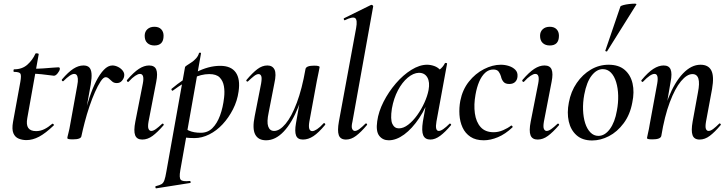

<svg xmlns="http://www.w3.org/2000/svg" viewBox="-20 -752 3969 1047"><path d="M124 12Q102 12 82 4Q62 -4 53 -25.5Q44 -47 51 -87L91 -306Q97 -340 91.5 -350Q86 -360 57 -360Q53 -360 53.5 -367Q54 -374 57 -374Q101 -374 129.5 -399.5Q158 -425 173 -459Q174 -462 183 -461Q192 -460 191 -456L129 -109Q122 -72 134 -54.5Q146 -37 177 -37Q200 -37 221.5 -47.5Q243 -58 265 -77Q267 -79 271.5 -75Q276 -71 273 -68Q228 -25 193 -6.5Q158 12 124 12ZM274 -339Q272 -339 253 -341.5Q234 -344 207.5 -347Q181 -350 154 -350L156 -377Q187 -377 216 -379Q245 -381 267.5 -383Q290 -385 299 -385Q304 -385 305.5 -381.5Q307 -378 306 -374Q305 -366 294.5 -352.5Q284 -339 274 -339Z M424 -10 414 -11Q424 -62 437.5 -115.5Q451 -169 467.5 -219Q484 -269 504 -308.5Q524 -348 546.5 -371.5Q569 -395 593 -395Q608 -395 624 -387Q640 -379 650 -365.5Q660 -352 657 -336Q655 -323 644.5 -311Q634 -299 617 -299Q602 -299 592.5 -307Q583 -315 574.5 -323Q566 -331 556 -331Q544 -331 529 -308.5Q514 -286 498 -250Q482 -214 467.5 -171Q453 -128 442 -85.5Q431 -43 424 -10ZM377 8Q359 8 353 6Q347 4 347 1Q347 -3 353 -26Q359 -49 363 -74L401 -284Q406 -309 404.5 -323Q403 -337 398 -343Q393 -349 385 -349Q374 -349 359 -338.5Q344 -328 326 -310Q323 -307 319 -311Q315 -315 318 -319Q352 -359 380 -377Q408 -395 435 -395Q456 -395 466.5 -384.5Q477 -374 479 -351.5Q481 -329 475 -292L424 -10Q422 8 377 8Z M756 9Q726 9 717 -14.5Q708 -38 718 -89L759 -297Q769 -349 743 -349Q733 -349 717 -338.5Q701 -328 682 -307Q678 -303 674 -307.5Q670 -312 673 -316Q709 -358 737.5 -376.5Q766 -395 793 -395Q823 -395 832 -373Q841 -351 832 -306L790 -89Q785 -60 790 -49Q795 -38 805 -38Q816 -38 830.5 -48.5Q845 -59 863 -76Q867 -80 871 -76Q875 -72 871 -68Q839 -31 812 -11Q785 9 756 9ZM822 -504Q798 -504 783.5 -517.5Q769 -531 769 -557Q769 -579 783.5 -592.5Q798 -606 822 -606Q846 -606 859 -592.5Q872 -579 872 -557Q872 -504 822 -504Z M832 275Q829 276 827.5 270Q826 264 830 263Q851 258 861 252Q871 246 876.5 230.5Q882 215 887 185L989 -386Q989 -389 999 -395.5Q1009 -402 1023.5 -411.5Q1038 -421 1049.5 -434Q1061 -447 1065 -462Q1067 -466 1072 -465Q1077 -464 1076 -460L963 178Q956 218 966 228.5Q976 239 1014 235Q1018 234 1019.5 239.5Q1021 245 1016 246ZM1041 1Q1012 1 989.5 -2Q967 -5 953 -8L963 -67Q983 -52 1009.5 -40Q1036 -28 1075 -28Q1113 -28 1138.5 -53.5Q1164 -79 1180 -122.5Q1196 -166 1202 -220Q1206 -253 1201 -282Q1196 -311 1178 -329.5Q1160 -348 1121 -348Q1077 -348 1030 -325Q983 -302 924 -259Q920 -255 916.5 -260Q913 -265 916 -268Q979 -321 1047.5 -357Q1116 -393 1181 -393Q1240 -393 1265.5 -357Q1291 -321 1281 -253Q1274 -202 1250.5 -156Q1227 -110 1194 -74.5Q1161 -39 1121 -19Q1081 1 1041 1Z M1431 13Q1388 13 1371.5 -19Q1355 -51 1369 -119L1404 -297Q1409 -327 1404.5 -337.5Q1400 -348 1390 -348Q1379 -348 1365 -337Q1351 -326 1333 -309Q1329 -305 1325 -309Q1321 -313 1325 -317Q1357 -355 1383.5 -375Q1410 -395 1438 -395Q1466 -395 1477 -372.5Q1488 -350 1476 -297L1445 -138Q1434 -87 1442.5 -62.5Q1451 -38 1475 -38Q1505 -38 1537.5 -77Q1570 -116 1598.5 -191.5Q1627 -267 1646 -376L1662 -375Q1642 -257 1607 -169.5Q1572 -82 1527 -34.5Q1482 13 1431 13ZM1632 9Q1603 9 1594.5 -13Q1586 -35 1594 -80L1646 -376Q1650 -394 1693 -394Q1711 -394 1717 -391.5Q1723 -389 1723 -387Q1723 -383 1718 -360.5Q1713 -338 1708 -312L1667 -89Q1658 -37 1683 -37Q1693 -37 1709 -47.5Q1725 -58 1744 -79Q1747 -83 1751.5 -78.5Q1756 -74 1752 -70Q1717 -28 1689 -9.5Q1661 9 1632 9Z M1867 9Q1836 9 1827.5 -15Q1819 -39 1828 -89L1922 -599Q1930 -643 1917 -653Q1904 -663 1861 -642Q1857 -640 1855 -646Q1853 -652 1857 -653L2003 -725Q2008 -727 2012 -723Q2016 -719 2015 -717L1902 -89Q1895 -60 1900.5 -49Q1906 -38 1915 -38Q1926 -38 1940.5 -49Q1955 -60 1972 -77Q1976 -81 1980 -77Q1984 -73 1980 -69Q1949 -32 1922 -11.5Q1895 9 1867 9Z M2100 13Q2067 13 2048 -11.5Q2029 -36 2037 -91Q2044 -143 2071.5 -197Q2099 -251 2138.5 -297Q2178 -343 2223 -371Q2268 -399 2309 -399Q2328 -399 2348 -392Q2368 -385 2382.5 -368.5Q2397 -352 2399 -326L2345 -357Q2360 -359 2378 -373Q2396 -387 2406 -407Q2408 -410 2413.5 -408.5Q2419 -407 2418 -405L2360 -89Q2351 -38 2373 -38Q2383 -38 2398 -48.5Q2413 -59 2431 -77Q2434 -80 2438 -76Q2442 -72 2439 -69Q2408 -32 2380.5 -11.5Q2353 9 2327 9Q2298 9 2288 -14Q2278 -37 2286 -89L2311 -229L2331 -246Q2305 -166 2266 -108Q2227 -50 2184 -18.5Q2141 13 2100 13ZM2155 -52Q2180 -52 2206 -72Q2232 -92 2255 -124Q2278 -156 2294.5 -192.5Q2311 -229 2317 -261Q2325 -304 2310.5 -329.5Q2296 -355 2264 -355Q2234 -354 2203.5 -328.5Q2173 -303 2150 -259.5Q2127 -216 2117 -160Q2108 -101 2119.5 -76.5Q2131 -52 2155 -52Z M2618 13Q2574 13 2545.5 -6Q2517 -25 2502.5 -56.5Q2488 -88 2485.5 -126Q2483 -164 2490 -202Q2502 -263 2537 -307Q2572 -351 2619 -375Q2666 -399 2711 -399Q2734 -399 2755.5 -392Q2777 -385 2790.5 -371Q2804 -357 2802 -335Q2801 -317 2789.5 -305.5Q2778 -294 2757 -294Q2735 -294 2725 -306.5Q2715 -319 2712 -335Q2708 -349 2699.5 -361Q2691 -373 2670 -373Q2645 -373 2625.5 -355Q2606 -337 2593 -306.5Q2580 -276 2573 -236Q2563 -181 2569.5 -134Q2576 -87 2601 -59Q2626 -31 2672 -31Q2698 -31 2723.5 -42Q2749 -53 2767 -67Q2769 -69 2773 -65Q2777 -61 2775 -58Q2736 -21 2695.5 -4Q2655 13 2618 13Z M2912 9Q2882 9 2873 -14.5Q2864 -38 2874 -89L2915 -297Q2925 -349 2899 -349Q2889 -349 2873 -338.5Q2857 -328 2838 -307Q2834 -303 2830 -307.5Q2826 -312 2829 -316Q2865 -358 2893.5 -376.5Q2922 -395 2949 -395Q2979 -395 2988 -373Q2997 -351 2988 -306L2946 -89Q2941 -60 2946 -49Q2951 -38 2961 -38Q2972 -38 2986.5 -48.5Q3001 -59 3019 -76Q3023 -80 3027 -76Q3031 -72 3027 -68Q2995 -31 2968 -11Q2941 9 2912 9ZM2978 -504Q2954 -504 2939.5 -517.5Q2925 -531 2925 -557Q2925 -579 2939.5 -592.5Q2954 -606 2978 -606Q3002 -606 3015 -592.5Q3028 -579 3028 -557Q3028 -504 2978 -504Z M3209 14Q3156 14 3124 -14.5Q3092 -43 3081.5 -90Q3071 -137 3082 -193Q3093 -253 3125 -299.5Q3157 -346 3202 -372.5Q3247 -399 3299 -399Q3354 -399 3386.5 -371Q3419 -343 3429.5 -296.5Q3440 -250 3428 -193Q3416 -127 3381 -80Q3346 -33 3300.5 -9.5Q3255 14 3209 14ZM3243 -11Q3278 -11 3305.5 -48Q3333 -85 3344 -149Q3352 -191 3351 -231Q3350 -271 3340 -304Q3330 -337 3311.5 -356Q3293 -375 3267 -375Q3234 -375 3206.5 -340Q3179 -305 3166 -236Q3158 -193 3159.5 -152.5Q3161 -112 3171 -80.5Q3181 -49 3199.5 -30Q3218 -11 3243 -11ZM3291 -473Q3290 -470 3284.5 -472Q3279 -474 3281 -476L3363 -716Q3364 -720 3378.5 -724Q3393 -728 3410.5 -730Q3428 -732 3440.5 -732Q3453 -732 3450 -727Z M3795 9Q3765 9 3756.5 -15Q3748 -39 3757 -89L3786 -248Q3806 -348 3756 -348Q3726 -348 3693.5 -309Q3661 -270 3632.5 -194.5Q3604 -119 3586 -10L3569 -11Q3590 -130 3624.5 -217Q3659 -304 3704.5 -351.5Q3750 -399 3800 -399Q3843 -399 3859 -367.5Q3875 -336 3863 -267L3830 -89Q3825 -60 3829.5 -49Q3834 -38 3844 -38Q3855 -38 3869.5 -49Q3884 -60 3901 -77Q3904 -81 3908.5 -77Q3913 -73 3909 -69Q3878 -32 3851 -11.5Q3824 9 3795 9ZM3538 8Q3520 8 3514 6Q3508 4 3508 1Q3508 -3 3513.5 -25.5Q3519 -48 3523 -74L3564 -297Q3573 -349 3549 -349Q3538 -349 3522.5 -338.5Q3507 -328 3487 -307Q3484 -303 3479.5 -307.5Q3475 -312 3479 -316Q3514 -358 3543 -376.5Q3572 -395 3599 -395Q3628 -395 3637 -373Q3646 -351 3637 -306L3586 -10Q3581 8 3538 8Z"/></svg>

Font: Cormorant Infant Light SemiBold
Style: Italic
Weight: 600
Italic angle: -10°
Version: Version 4.001